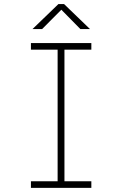

<svg xmlns="http://www.w3.org/2000/svg" viewBox="-20 -908 590 928"><path d="M129.5 0V-32H258.5V-668H129.5V-700H421.5V-668H291.5V-32H421.5V0ZM137 -767.5 262.5 -888.5H289.5L415 -767.5H368.5L276.5 -861L183.5 -767.5Z"/></svg>

Font: Trispace SemiCondensed Thin
Style: Regular
Weight: 100
Width: 4
Designer: Tyler Finck
Foundry: Etcetera Type Company
Version: Version 1.210; ttfautohint (v1.8.3)